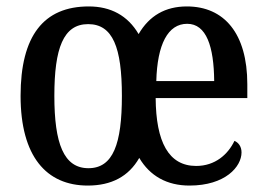

<svg xmlns="http://www.w3.org/2000/svg" viewBox="-20 -567 829 597"><path d="M253 10C326 10 380 -18 413 -76C446 -20 499 10 569 10C681 10 731 -49 731 -93C731 -112 721 -124 709 -129C689 -87 649 -51 590 -51C504 -51 465 -126 464 -262H749V-305C749 -463 677 -547 561 -547C494 -547 444 -518 411 -461C377 -519 324 -547 256 -547C116 -547 44 -456 44 -269C44 -81 124 10 253 10ZM646 -315H466C469 -429 502 -493 562 -493C622 -493 645 -422 646 -315ZM255 -44C178 -44 149 -121 149 -269C149 -417 177 -492 254 -492C331 -492 359 -419 359 -269C359 -120 332 -44 255 -44Z"/></svg>

Font: Noto Serif Thai Condensed Medium
Style: Regular
Weight: 500
Width: 3
Designer: Monotype Design Team
Foundry: Monotype Imaging Inc.
Version: Version 2.002